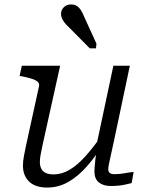

<svg xmlns="http://www.w3.org/2000/svg" viewBox="-20 -832 664 862"><path d="M172 -185Q166 -157 162.5 -138.5Q159 -120 159 -105Q159 -87 165.5 -74.5Q172 -62 185.5 -55.5Q199 -49 221 -49Q257 -49 292 -69.5Q327 -90 363 -130Q399 -170 439 -227L452 -198Q414 -136 374 -89.5Q334 -43 289 -16.5Q244 10 192 10Q138 10 110.5 -17Q83 -44 83 -88Q83 -108 87.5 -132Q92 -156 98 -184L155 -444Q158 -457 149 -465Q140 -473 122.5 -478.5Q105 -484 80 -489L68 -491L78 -537H250ZM492 -201Q484 -163 478 -137Q472 -111 469 -95.5Q466 -80 466 -73Q466 -61 473 -55.5Q480 -50 493 -50Q518 -50 541 -54.5Q564 -59 580 -60L571 -10Q558 -7 543 -3.5Q528 0 511.5 1.5Q495 3 477 3Q444 3 424 -13Q404 -29 404 -62Q404 -70 405 -84.5Q406 -99 408.5 -119Q411 -139 415 -163L409 -161L489 -537H563ZM360 -752Q352 -772 344 -785Q336 -798 325.5 -805Q315 -812 299 -812Q279 -812 266.5 -799.5Q254 -787 254 -769Q254 -759 258.5 -749Q263 -739 270 -730Q277 -721 287 -712L383 -615H411L413 -636Z"/></svg>

Font: Roboto Serif 20pt Light
Style: Italic
Weight: 300
Italic angle: -10°
Version: Version 1.007